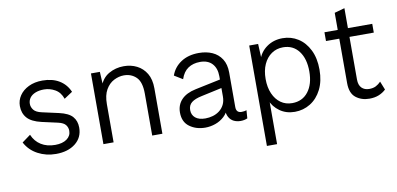

<svg xmlns="http://www.w3.org/2000/svg" viewBox="-77 -884 2762 1337"><g transform="rotate(-10 1303.5 -215.5)"><path d="M259 10Q189 10 131 -21Q73 -52 43 -109L103 -153Q123 -105 164.5 -79Q206 -53 264 -53Q316 -53 346.5 -75Q377 -97 377 -133Q377 -156 363 -174.5Q349 -193 310 -202L198 -227Q128 -243 98 -277Q68 -311 68 -362Q68 -402 90.5 -435.5Q113 -469 155 -489.5Q197 -510 253 -510Q323 -510 371.5 -480.5Q420 -451 443 -397L384 -358Q368 -405 331 -426Q294 -447 253 -447Q218 -447 192 -436.5Q166 -426 152.5 -407.5Q139 -389 139 -365Q139 -342 154.5 -322Q170 -302 211 -293L328 -267Q395 -252 422 -221Q449 -190 449 -143Q449 -73 396.5 -31.5Q344 10 259 10Z M595 0V-500H658L664 -385L653 -395Q674 -455 722 -482.5Q770 -510 828 -510Q879 -510 920.5 -489Q962 -468 987 -426.5Q1012 -385 1012 -321V0H940V-296Q940 -379 905 -413Q870 -447 818 -447Q782 -447 747 -429Q712 -411 689.5 -372Q667 -333 667 -270V0Z M1472 -325Q1472 -382 1442 -414.5Q1412 -447 1357 -447Q1307 -447 1272 -423.5Q1237 -400 1220 -349L1161 -385Q1181 -442 1232.5 -476Q1284 -510 1359 -510Q1412 -510 1453.5 -491.5Q1495 -473 1519.5 -435Q1544 -397 1544 -339V-95Q1544 -54 1582 -54Q1590 -54 1600 -55.5Q1610 -57 1617 -60L1613 -3Q1605 1 1592.5 4Q1580 7 1564 7Q1538 7 1516.5 -3.5Q1495 -14 1482.5 -36.5Q1470 -59 1470 -93V-107L1488 -105Q1477 -66 1449.5 -40.5Q1422 -15 1386.5 -2.5Q1351 10 1315 10Q1250 10 1204 -23.5Q1158 -57 1158 -124Q1158 -178 1192.5 -214.5Q1227 -251 1294 -265L1485 -305V-245L1328 -211Q1279 -201 1255 -182Q1231 -163 1231 -128Q1231 -94 1255.5 -73.5Q1280 -53 1326 -53Q1353 -53 1379 -60.5Q1405 -68 1426 -84Q1447 -100 1459.5 -124.5Q1472 -149 1472 -183Z M1714 210V-500H1777L1783 -373L1774 -386Q1791 -442 1839 -476Q1887 -510 1951 -510Q2011 -510 2060 -479Q2109 -448 2138 -389.5Q2167 -331 2167 -250Q2167 -169 2137.5 -110.5Q2108 -52 2058 -21Q2008 10 1948 10Q1887 10 1842 -22Q1797 -54 1777 -105L1786 -119V210ZM1940 -53Q2012 -53 2053.5 -106.5Q2095 -160 2095 -250Q2095 -340 2054.5 -393.5Q2014 -447 1943 -447Q1897 -447 1861.5 -422.5Q1826 -398 1806 -354Q1786 -310 1786 -250Q1786 -191 1805.5 -146.5Q1825 -102 1859.5 -77.5Q1894 -53 1940 -53Z M2412 -641V-137Q2412 -97 2432 -77Q2452 -57 2485 -57Q2513 -57 2532.5 -67Q2552 -77 2568 -94L2592 -34Q2570 -13 2541 -1.5Q2512 10 2475 10Q2419 10 2379.5 -21Q2340 -52 2340 -124V-621ZM2584 -500V-438H2246V-500Z"/></g></svg>

Font: Kantumruy Pro
Style: Regular
Weight: 400
Designer: Sovichet Tep
Foundry: Sovichet Tep
Version: Version 1.002